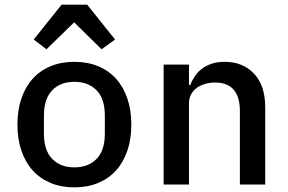

<svg xmlns="http://www.w3.org/2000/svg" viewBox="-20 -794 1240 826"><path d="M355 -774 475 -624 417 -582 299 -698 180 -582 125 -624 245 -774ZM55 -258Q55 -320 72 -370Q89 -420 120.5 -455Q152 -490 197.5 -509Q243 -528 300 -528Q357 -528 402.5 -509Q448 -490 479.5 -455Q511 -420 528 -370Q545 -320 545 -258Q545 -196 528 -146Q511 -96 479.5 -61Q448 -26 402.5 -7Q357 12 300 12Q243 12 197.5 -7Q152 -26 120.5 -61Q89 -96 72 -146Q55 -196 55 -258ZM431 -219V-297Q431 -369 395.5 -405.5Q360 -442 300 -442Q240 -442 204.5 -405.5Q169 -369 169 -297V-219Q169 -147 204.5 -110.5Q240 -74 300 -74Q360 -74 395.5 -110.5Q431 -147 431 -219Z M684 0V-516H793V-428H798Q806 -448 818.5 -466.5Q831 -485 849 -498.5Q867 -512 891 -520Q915 -528 947 -528Q1025 -528 1073 -477Q1121 -426 1121 -332V0H1012V-316Q1012 -439 905 -439Q884 -439 864 -433.5Q844 -428 828 -417Q812 -406 802.5 -389Q793 -372 793 -350V0Z"/></svg>

Font: IBM Plaex Mono Medium
Style: Regular
Weight: 500
Designer: Mike Abbink, Paul van der Laan, Pieter van Rosmalen
Foundry: Bold Monday
Version: Version 2.003